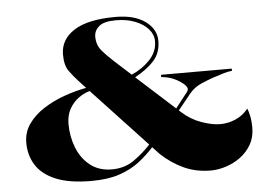

<svg xmlns="http://www.w3.org/2000/svg" viewBox="-51 -779 1213 857"><g transform="rotate(-5 555.5 -350.0)"><path d="M1061 -165Q1061 -121.5 1042 -88.8Q1023 -56 992.8 -34Q962.5 -12 927.5 -1Q892.5 10 860.5 10Q793.5 10 738.8 -15.5Q684 -41 639 -83.5L608 -116.5Q578 -83 540.5 -54Q503 -25 451 -7.5Q399 10 326 10Q227 10 166.2 -15.2Q105.5 -40.5 77.8 -84.5Q50 -128.5 50 -185Q50 -232 76 -269Q102 -306 144.8 -333.5Q187.5 -361 238 -379Q288.5 -397 337.5 -406L306 -440Q284.5 -463 266 -488.8Q247.5 -514.5 247.5 -563Q247.5 -630.5 309.5 -670.2Q371.5 -710 496 -710Q580 -710 628.5 -674.8Q677 -639.5 677 -587Q677 -534 646 -499Q615 -464 559.5 -434L730 -279.5L784 -348.5Q793 -360 786.2 -371Q779.5 -382 762 -394Q746.5 -405 726.8 -413.2Q707 -421.5 675.5 -425V-435H992.5V-425Q975 -423.5 956.5 -418Q938 -412.5 907.5 -402.5Q885 -395 852.5 -381Q820 -367 798 -340L741 -269.5L750 -261.5Q789 -226 836.8 -209.2Q884.5 -192.5 920 -192.5Q955 -192.5 988.5 -206.8Q1022 -221 1046 -251Q1051.5 -239 1056.2 -216Q1061 -193 1061 -165ZM476 -510 545.5 -447Q594 -468 628 -504Q662 -540 662 -587Q662 -616.5 640.8 -641Q619.5 -665.5 582 -680.2Q544.5 -695 496 -695Q442 -695 420 -676Q398 -657 398 -630Q398 -592.5 419.8 -567Q441.5 -541.5 476 -510ZM245 -252Q245 -195.5 264.8 -145.5Q284.5 -95.5 323.8 -64.5Q363 -33.5 421 -33.5Q478.5 -33.5 521 -63.8Q563.5 -94 596 -129.5L352 -390.5Q326.5 -384 301.8 -366Q277 -348 261 -319.5Q245 -291 245 -252Z"/></g></svg>

Font: Engraving CC
Style: Bold
Weight: 700
Designer: indestructible type*
Foundry: Cowboy Collective
Version: Version 1.000